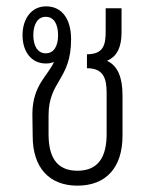

<svg xmlns="http://www.w3.org/2000/svg" viewBox="-20 -576 475 605"><path d="M224 9C315 9 366 -49 366 -148V-276C366 -330 352 -368 318 -384V-385C349 -398 363 -428 363 -474V-550H313V-479C313 -437 308 -405 254 -405V-361C305 -361 316 -331 316 -283V-154C316 -83 291 -38 224 -38C155 -38 133 -86 133 -154V-212C133 -322 204 -324 204 -452C204 -514 177 -556 125 -556C80 -556 51 -518 51 -465C51 -412 80 -376 124 -376C134 -376 142 -377 150 -381C132 -338 83 -309 82 -218L83 -147C83 -49 134 9 224 9ZM124 -408C99 -408 85 -431 85 -465C85 -500 99 -523 124 -523C150 -523 163 -500 163 -465C163 -431 150 -408 124 -408Z"/></svg>

Font: Noto Sans Thai Looped ExtraCondensed Light
Style: Regular
Weight: 300
Width: 2
Designer: Sasikarn Vongin, Ben Mitchell
Foundry: The Fontpad Ltd
Version: Version 1.001